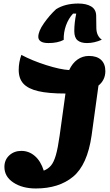

<svg xmlns="http://www.w3.org/2000/svg" viewBox="-20 -1043 623 1088"><path d="M538 -558 499 -275Q475 -109 394.5 -42Q314 25 183 25Q107 25 56 -8.5Q5 -42 5 -97Q5 -137 32.5 -162.5Q60 -188 101 -188Q144 -188 177.5 -159Q211 -130 228 -76Q253 -86 269 -105Q285 -124 296.5 -163.5Q308 -203 318 -275L351 -513Q254 -513 196.5 -526.5Q139 -540 112.5 -569Q86 -598 86 -647Q86 -690 101 -732Q163 -699 242 -674Q321 -649 372 -646Q390 -685 419 -705.5Q448 -726 484 -726Q529 -726 553 -703.5Q577 -681 577 -640Q577 -590 538 -558ZM424 -1023Q469 -1023 496.5 -1006.5Q524 -990 525 -955L526 -883Q527 -839 557 -818Q514 -799 473 -799Q438 -799 419.5 -814.5Q401 -830 401 -867Q401 -914 412 -966H394Q368 -938 354 -899Q340 -860 341 -817Q307 -799 255 -799Q225 -799 211 -808.5Q197 -818 197 -834Q197 -866 229 -911.5Q261 -957 298 -991Q349 -1023 424 -1023Z"/></svg>

Font: Lemonada SemiBold
Style: Regular
Weight: 600
Designer: Mohamed Gaber (Arabic) Eduardo Tunni (Latin)
Foundry: Kief Type Foundry
Version: Version 3.006